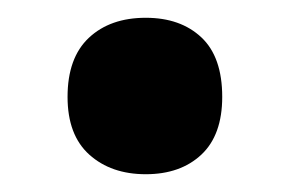

<svg xmlns="http://www.w3.org/2000/svg" viewBox="-20 -277 327 216"><path d="M56 -168Q56 -212 80 -234.5Q104 -257 144 -257Q183 -257 206.5 -235Q230 -213 230 -168Q230 -125 206.5 -103Q183 -81 144 -81Q105 -81 80.5 -103Q56 -125 56 -168Z"/></svg>

Font: Noto Sans Telugu UI Condensed ExtraBold
Style: Regular
Weight: 800
Width: 3
Designer: Jelle Bosma - Monotype Design Team
Foundry: Monotype Imaging Inc.
Version: Version 2.006; ttfautohint (v1.8.4.7-5d5b)